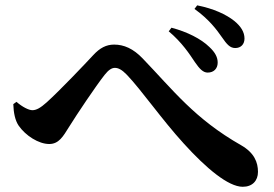

<svg xmlns="http://www.w3.org/2000/svg" viewBox="-20 -750 1040 729"><path d="M873.3 -567.6C894.8 -567.6 908.3 -582.1 908.3 -603.6C908.3 -628.1 895 -649.7 869.5 -670.6C838.5 -695.2 792 -717 728.7 -729.7L718.4 -716.1C774.6 -675.9 802.8 -636.9 822.3 -609.1C841.4 -581.5 853.2 -567.6 873.3 -567.6ZM768.5 -474.4C792.4 -474.4 806.2 -490.3 806.5 -511.3C807 -531.9 796.9 -551.3 774.6 -571.9C743.3 -602.6 690.1 -629.3 631 -644.8L620.6 -631.1C671.4 -588.4 699.5 -544.9 720.2 -513.9C737.6 -488.6 751.1 -474.4 768.5 -474.4ZM901.7 -40.8C938.1 -40.8 959.5 -63.6 959.5 -97.4C959.5 -133.6 945.7 -169.6 895.9 -198.3C718.7 -299.1 637.2 -408.1 522 -527.7C485.7 -565.9 450 -580.7 413.4 -580.7C383.1 -580.7 359 -567.7 334.2 -540.9C302.6 -506.8 208.1 -407.3 157.6 -361.7C133.5 -340.1 118 -331.6 102.8 -331.6C89.6 -331.6 65.2 -343.5 42.6 -363.3L30.5 -354.6C31.6 -321.6 37.2 -293.2 50.8 -273C77.1 -235 126.7 -203.2 167 -203.2C203.4 -203.2 219.8 -232.2 241.5 -267.1C272.7 -317.3 343.2 -422.4 377.1 -465.6C392.3 -484.8 404.3 -492.3 416.3 -492.3C429.1 -492.3 442.8 -485.6 461.8 -465.9C518.4 -406.5 593.5 -297.3 678.1 -204.6C762.3 -111.9 846.2 -40.8 901.7 -40.8Z"/></svg>

Font: Source Han Serif TW VF
Style: Regular
Weight: 250
Designer: Ryoko NISHIZUKA 西塚涼子 (kana & ideographs); Frank Grießhammer (Latin, Greek & Cyrillic); Wenlong ZHANG 张文龙 (bopomofo); San
Foundry: Adobe
Version: Version 2.002;hotconv 1.1.0;makeotfexe 2.6.0